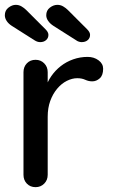

<svg xmlns="http://www.w3.org/2000/svg" viewBox="-27 -773 465 793"><path d="M120 0Q98 0 84 -14.5Q70 -29 70 -51V-475Q70 -497 84 -511.5Q98 -526 120 -526Q141 -526 155.5 -511.5Q170 -497 170 -475V-363L160 -406Q168 -434 184.5 -458Q201 -482 224 -500Q247 -518 275.5 -528Q304 -538 335 -538Q361 -538 380 -524Q399 -510 399 -489Q399 -462 385 -449.5Q371 -437 354 -437Q339 -437 325 -443.5Q311 -450 292 -450Q271 -450 249 -439Q227 -428 209 -406.5Q191 -385 180.5 -356Q170 -327 170 -291V-51Q170 -29 155.5 -14.5Q141 0 120 0ZM310 -599Q305 -599 298.5 -601Q292 -603 287 -607L194 -666Q180 -675 172 -686.5Q164 -698 164 -710Q164 -730 179 -741.5Q194 -753 210 -753Q223 -753 234 -746.5Q245 -740 253 -732L333 -652Q345 -640 345 -629Q345 -616 335.5 -607.5Q326 -599 310 -599ZM139 -599Q133 -599 127 -601Q121 -603 115 -607L22 -666Q8 -675 0.5 -686.5Q-7 -698 -7 -710Q-7 -730 8 -741.5Q23 -753 38 -753Q51 -753 62 -746.5Q73 -740 81 -732L161 -652Q173 -640 173 -629Q173 -616 163.5 -607.5Q154 -599 139 -599Z"/></svg>

Font: Quicksand SemiBold
Style: Regular
Weight: 600
Designer: Andrew Paglinawan
Foundry: Andrew Paglinawan
Version: Version 3.006